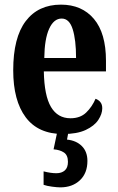

<svg xmlns="http://www.w3.org/2000/svg" viewBox="-20 -568 510 828"><path d="M252 10Q145 10 91 -62Q37 -134 37 -265Q37 -406 91 -477Q145 -548 243 -548Q333 -548 385 -486.5Q437 -425 437 -306V-260H169Q171 -155 200 -106.5Q229 -58 284 -58Q326 -58 351.5 -82.5Q377 -107 392 -142Q404 -138 412.5 -128Q421 -118 421 -101Q421 -77 404 -51Q387 -25 349.5 -7.5Q312 10 252 10ZM308 -318Q308 -396 293.5 -442Q279 -488 246 -488Q212 -488 192 -444Q172 -400 171 -318ZM240 240Q227 240 204.5 237Q182 234 168 229V171Q199 179 223 179Q246 179 259.5 167Q273 155 273 130Q273 101 255.5 89.5Q238 78 211 76L229 -9H277L269 34Q309 38 333 62Q357 86 357 126Q357 179 324.5 209.5Q292 240 240 240Z"/></svg>

Font: Noto Serif ExtraCondensed
Style: Bold
Weight: 700
Width: 2
Designer: Monotype Design Team
Foundry: Monotype Imaging Inc.
Version: Version 2.014; ttfautohint (v1.8.4.7-5d5b)